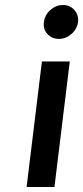

<svg xmlns="http://www.w3.org/2000/svg" viewBox="-20 -745 331 765"><path d="M155 -657Q158 -685 180.5 -705Q203 -725 231 -725Q259 -725 276.5 -705Q294 -685 291 -657Q287 -629 264.5 -609.5Q242 -590 214.5 -590Q187 -590 169 -609.5Q151 -629 155 -657ZM86 0 147 -500H258L197 0Z"/></svg>

Font: Orkney Medium
Style: MediumItalic
Weight: 500
Designer: Samuel Oakes and Alfredo Marco Pradil
Foundry: Alfredo Marco Pradil
Version: 1.0; ttfautohint (v1.5)